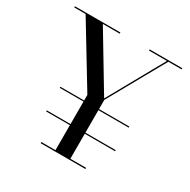

<svg xmlns="http://www.w3.org/2000/svg" viewBox="-167 -906 1048 1061"><g transform="rotate(30 357.0 -375.0)"><path d="M318 0V-360L81.5 -750H191.5L408 -389.5L608 -748H617L413 -383V0ZM228 0V-7.5H513.5V0ZM166.5 -167V-174H606.5V-167ZM166.5 -317.5V-324.5H606.5V-317.5ZM13.5 -742.5V-750H303.5V-742.5ZM490.5 -742.5V-750H698.5V-742.5Z"/></g></svg>

Font: Bodoni Moda 28pt
Style: Regular
Weight: 400
Designer: Owen Earl
Foundry: indestructible type
Version: Version 2.005